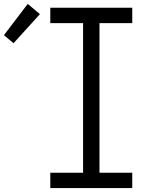

<svg xmlns="http://www.w3.org/2000/svg" viewBox="-89 -956 776 976"><path d="M52.1 -936.2 113.9 -884.1 -20.2 -736.3 -69 -777.3ZM583.3 -916.7V-838.5H416.7V-78.1H583.3V0H166.7V-78.1H333.3V-838.5H166.7V-916.7Z"/></svg>

Font: Monoid
Style: Regular
Weight: 400
Width: 4
Monospace: yes
Designer: Andreas Larsen (@larsenwork)
Version: Version 0.61